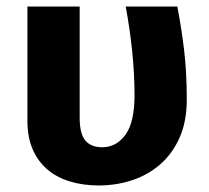

<svg xmlns="http://www.w3.org/2000/svg" viewBox="-20 -551 640 588"><path d="M523 -531Q535 -470 543.5 -400.5Q552 -331 552 -246Q552 -179 530 -129.5Q508 -80 470.5 -47.5Q433 -15 384.5 1Q336 17 282 17Q234 17 193.5 4.5Q153 -8 124.5 -32.5Q96 -57 80 -94Q64 -131 64 -180V-531H224V-190Q224 -141 241.5 -120.5Q259 -100 293 -100Q336 -100 364 -138Q392 -176 392 -260Q392 -323 385 -392Q378 -461 365 -531Z"/></svg>

Font: Qzxlaeiskcpccdgjqmyffctclhy
Style: Regular
Weight: 700
Monospace: yes
Designer: Carrois Corporate & Edenspiekermann
Foundry: Carrois Corporate GbR & Edenspiekermann AG
Version: Version 2.001